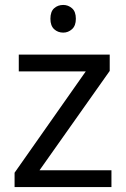

<svg xmlns="http://www.w3.org/2000/svg" viewBox="-20 -757 510 777"><path d="M431 0H39V-58L327 -468H56V-536H424V-470L140 -68H431ZM236 -737Q256 -737 271.5 -723.5Q287 -710 287 -681Q287 -653 271.5 -639Q256 -625 236 -625Q214 -625 199 -639Q184 -653 184 -681Q184 -710 199 -723.5Q214 -737 236 -737Z"/></svg>

Font: Noto Sans Kawi
Style: Regular
Weight: 400
Designer: Fadhl Haqq
Version: Version 1.000